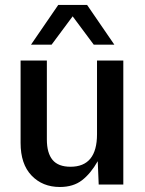

<svg xmlns="http://www.w3.org/2000/svg" viewBox="-20 -744 586 774"><path d="M221.2 9.8Q151.4 9.8 107.2 -36.4Q63 -82.5 63 -168V-500H168.9V-182.1Q168.9 -127 191.9 -99.4Q214.8 -71.8 264.2 -71.8Q371.1 -71.8 371.1 -203.1V-500H477.1V0H377.9L374 -94.2Q345.7 -44.4 310.5 -17.3Q275.4 9.8 221.2 9.8ZM105 -564 214.8 -724.1H331.1L440.9 -564H357.9L272.9 -678.2L188 -564Z"/></svg>

Font: TASA Orbiter Text Medium
Style: Regular
Weight: 500
Designer: Weizhong Zhang
Version: Version 1.000;Glyphs 3.1.2 (3151)